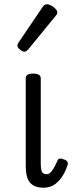

<svg xmlns="http://www.w3.org/2000/svg" viewBox="-20 -858 344 895"><path d="M183 17Q163 17 147 11.5Q131 6 120.5 -6Q110 -18 105 -37.5Q100 -57 100 -85V-493Q100 -504 108.5 -509.5Q117 -515 134 -515Q152 -515 161 -509.5Q170 -504 170 -493V-98Q170 -80 172 -68.5Q174 -57 180 -51.5Q186 -46 196 -46Q206 -46 213.5 -52Q221 -58 229.5 -72.5Q238 -87 248 -109Q250 -117 258 -118.5Q266 -120 277 -115Q289 -112 293.5 -104.5Q298 -97 295 -89Q284 -55 267.5 -31.5Q251 -8 230.5 4.5Q210 17 183 17ZM94 -617Q85 -617 73 -627Q61 -637 61 -645Q61 -648 62 -651Q63 -654 66 -659L179 -826Q183 -832 188 -835Q193 -838 199 -838Q208 -838 219 -832Q230 -826 238.5 -817Q247 -808 247 -801Q247 -795 245 -791.5Q243 -788 237 -781L111 -627Q101 -617 94 -617Z"/></svg>

Font: Playwrite FR Moderne Light
Style: Regular
Weight: 300
Version: Version 1.002